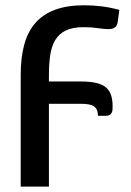

<svg xmlns="http://www.w3.org/2000/svg" viewBox="-20 -538 496 728"><path d="M426.5 -456 432.5 -500.5C410.8 -506.5 388.9 -510.9 366.8 -513.8C344.6 -516.6 322 -518 299 -518C256 -518 219.3 -512.3 188.8 -501C158.3 -489.7 133.3 -472.9 114 -450.8C94.7 -428.6 80.6 -401.1 71.8 -368.2C62.9 -335.4 58.5 -297.3 58.5 -254V169.5H165.5V-144.5H283C295.3 -144.5 305.8 -143.8 314.5 -142.5C323.2 -141.2 330.2 -138.7 335.5 -135.2C340.8 -131.7 344.8 -127.1 347.2 -121.2C349.8 -115.4 351.2 -108 351.5 -99H382C388 -99 392.7 -100.1 396 -102.2C399.3 -104.4 401.8 -107.2 403.5 -110.5C405.2 -113.8 406.2 -117.6 406.5 -121.7C406.8 -125.9 407 -130 407 -134C407 -150.7 405.1 -165 401.2 -177C397.4 -189 390.9 -198.8 381.8 -206.5C372.6 -214.2 360.3 -219.8 345 -223.5C329.7 -227.2 310.3 -229 287 -229H165.5V-254C165.5 -282 167.2 -307.2 170.5 -329.5C173.8 -351.8 180.2 -370.8 189.7 -386.5C199.2 -402.2 212.6 -414.2 229.7 -422.5C246.9 -430.8 269.3 -435 297 -435C317.3 -435 335.7 -433.7 352 -431.2C368.3 -428.7 381.3 -427.5 391 -427.5C400 -427.5 407.7 -429.3 414.2 -433C420.7 -436.7 424.8 -444.3 426.5 -456Z"/></svg>

Font: Lato Semibold
Style: Regular
Weight: 600
Designer: Lukasz Dziedzic
Foundry: tyPoland Lukasz Dziedzic
Version: Version 2.006; 2014-01-15